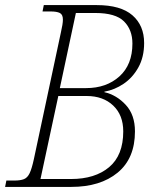

<svg xmlns="http://www.w3.org/2000/svg" viewBox="-37 -734 625 754"><path d="M-17 0 -12 -25H20Q43 -25 57 -30.5Q71 -36 79.5 -54Q88 -72 96 -109L202 -606Q210 -640 210 -657Q210 -677 198 -683Q186 -689 162 -689H130L135 -714H343Q437 -714 483 -674Q529 -634 529 -565Q529 -510 506.5 -469.5Q484 -429 448.5 -405Q413 -381 373 -374V-372Q421 -361 457 -322Q493 -283 493 -218Q493 -112 425 -56Q357 0 243 0ZM337 -683H261L198 -388H301Q381 -388 432 -434Q483 -480 483 -563Q483 -617 450 -650Q417 -683 337 -683ZM303 -357H192L122 -31H242Q336 -31 391.5 -77.5Q447 -124 447 -218Q447 -282 407.5 -319.5Q368 -357 303 -357Z"/></svg>

Font: Noto Serif SemiCondensed ExtraLight
Style: Italic
Weight: 200
Width: 4
Italic angle: -12°
Designer: Monotype Design Team
Foundry: Monotype Imaging Inc.
Version: Version 2.013